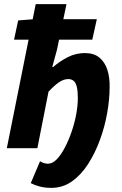

<svg xmlns="http://www.w3.org/2000/svg" viewBox="-20 -718 593 930"><path d="M229 192Q196 192 171 185Q146 178 129 169L174 63Q183 69 193 72Q203 75 212 75Q234 75 254.5 54Q275 33 293.5 -2Q312 -37 326.5 -79Q341 -121 349 -163.5Q357 -206 357 -243Q357 -277 352 -297.5Q347 -318 336.5 -326.5Q326 -335 311 -335Q289 -335 266.5 -320Q244 -305 215 -274L161 0H13L153 -698H302L256 -477L233 -393H237Q269 -421 308 -441Q347 -461 391 -461Q435 -461 461.5 -439Q488 -417 500 -380Q512 -343 511 -296Q511 -239 499.5 -172.5Q488 -106 464.5 -41.5Q441 23 407 76Q373 129 328.5 160.5Q284 192 229 192ZM48 -526 68 -619 144 -625H449L427 -526Z"/></svg>

Font: Source Sans 3 ExtraBold
Style: Italic
Weight: 800
Italic angle: -11°
Version: Version 3.052;hotconv 1.1.0;makeotfexe 2.6.0